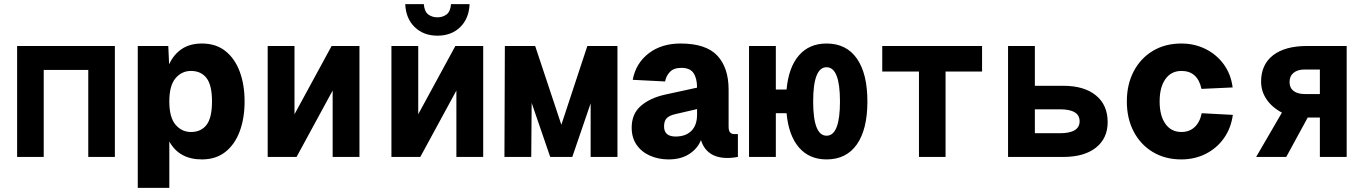

<svg xmlns="http://www.w3.org/2000/svg" viewBox="-20 -761 6640 931"><path d="M63 0V-538H537V0H408V-422H192V0Z M648 150V-538H796L800 -449Q822 -497 861.5 -523.5Q901 -550 959 -550Q1027 -550 1073 -513.5Q1119 -477 1142.5 -413.5Q1166 -350 1166 -269Q1166 -188 1142.5 -124.5Q1119 -61 1073 -24.5Q1027 12 959 12Q849 12 801 -75V150ZM906 -121Q955 -121 981.5 -155.5Q1008 -190 1008 -269Q1008 -348 981.5 -382.5Q955 -417 906 -417Q861 -417 831 -381.5Q801 -346 801 -269Q801 -192 831 -156.5Q861 -121 906 -121Z M1278 0V-538H1408V-207L1588 -538H1723V0H1593V-322L1418 0Z M1878 0V-538H2008V-207L2188 -538H2323V0H2193V-322L2018 0ZM2101 -588Q2034 -588 1991 -629.5Q1948 -671 1945 -741H2035Q2038 -705 2056.5 -691Q2075 -677 2101 -677Q2127 -677 2145.5 -691Q2164 -705 2167 -741H2257Q2254 -671 2211.5 -629.5Q2169 -588 2101 -588Z M2426 0 2428 -538H2575L2702 -156L2828 -538H2974V0H2844V-260L2755 0H2648L2558 -262L2556 0Z M3222 12Q3173 12 3132 -6Q3091 -24 3067 -58.5Q3043 -93 3043 -142Q3043 -209 3087.5 -247.5Q3132 -286 3204 -302L3360 -336Q3360 -381 3343 -406.5Q3326 -432 3284 -432Q3247 -432 3228.5 -412.5Q3210 -393 3205 -366L3048 -374Q3063 -454 3125 -502Q3187 -550 3280 -550Q3403 -550 3458 -491.5Q3513 -433 3513 -326V-148Q3513 -127 3520 -119Q3527 -111 3540 -111H3558V0Q3552 1 3537.5 3Q3523 5 3508 5Q3455 5 3423 -18Q3391 -41 3379 -82Q3363 -41 3322.5 -14.5Q3282 12 3222 12ZM3256 -99Q3305 -99 3332.5 -126.5Q3360 -154 3360 -205V-232L3256 -208Q3225 -201 3212.5 -187.5Q3200 -174 3200 -148Q3200 -99 3256 -99Z M3612 0V-538H3742V-327H3794Q3804 -435 3854 -492.5Q3904 -550 3988 -550Q4084 -550 4135 -477Q4186 -404 4186 -269Q4186 -134 4135 -61Q4084 12 3988 12Q3904 12 3854 -46Q3804 -104 3794 -212H3742V0ZM3988 -103Q4053 -103 4053 -269Q4053 -435 3988 -435Q3923 -435 3923 -269Q3923 -103 3988 -103Z M4436 0V-414H4258V-538H4742V-414H4565V0Z M4868 0V-538H4998V-345H5136Q5237 -345 5294 -298.5Q5351 -252 5351 -169Q5351 -90 5294 -45Q5237 0 5136 0ZM4998 -115H5119Q5215 -115 5215 -173Q5215 -231 5119 -231H4998Z M5708 12Q5630 12 5570.5 -23.5Q5511 -59 5477.5 -122.5Q5444 -186 5444 -269Q5444 -352 5477.5 -415.5Q5511 -479 5570.5 -514.5Q5630 -550 5708 -550Q5772 -550 5825.5 -523.5Q5879 -497 5914 -449Q5949 -401 5957 -337L5806 -330Q5787 -417 5709 -417Q5659 -417 5631 -377.5Q5603 -338 5603 -269Q5603 -200 5631 -160.5Q5659 -121 5709 -121Q5747 -121 5772.5 -144.5Q5798 -168 5807 -212L5958 -204Q5949 -139 5914.5 -90.5Q5880 -42 5826.5 -15Q5773 12 5708 12Z M6071 0 6196 -215Q6147 -241 6121 -280Q6095 -319 6095 -365Q6095 -448 6153 -493Q6211 -538 6318 -538H6510V0H6380V-191H6321L6217 0ZM6307 -305H6380V-424H6307Q6272 -424 6252.5 -408Q6233 -392 6233 -363Q6233 -335 6252.5 -320Q6272 -305 6307 -305Z"/></svg>

Font: Geist Mono ExtraBold
Style: Regular
Weight: 800
Monospace: yes
Designer: Basement.studio, Andrés Briganti, Mateo Zaragoza
Foundry: Basement.studio, Vercel, Andrés Briganti, Guido Ferreyra, Mateo Zaragoza
Version: Version 1.500; ttfautohint (v1.8.4.7-5d5b)